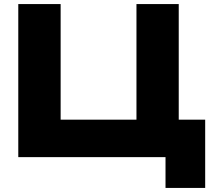

<svg xmlns="http://www.w3.org/2000/svg" viewBox="-20 -770 1055 941"><path d="M856 -750V-116L782.4 -183.6H985.6V151H791.2V-38.8L848.2 0H69.6V-750H277.2V-116L209.6 -183.6H722.4L648.8 -116V-750Z"/></svg>

Font: Unbounded
Style: Regular
Weight: 400
Designer: Luke Prowse, Jean-Baptiste Morizot, Fátima Lázaro, Florian Runge
Foundry: NaN
Version: Version 1.701;gftools[0.9.28.dev5+ged2979d]